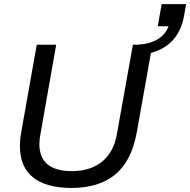

<svg xmlns="http://www.w3.org/2000/svg" viewBox="-20 -904 927 936"><path d="M328.1 12.2Q206.5 12.2 141.8 -38.6Q77.1 -89.4 77.1 -192.9Q77.1 -225.1 85 -268.1L159.2 -686H253.9L178.2 -255.9Q171.9 -225.1 171.9 -202.1Q171.9 -69.8 330.1 -69.8Q419.9 -69.8 477.1 -115.5Q534.2 -161.1 549.8 -250L627.9 -686H650.9Q770.5 -693.8 801.8 -775.9H749L768.1 -883.8H887.2L877.9 -830.1Q852.5 -683.1 715.8 -646L647 -259.8Q621.6 -119.1 542 -53.5Q462.4 12.2 328.1 12.2Z"/></svg>

Font: Archivo
Style: Italic
Weight: 400
Italic angle: -10°
Designer: Hector Gatti
Foundry: Omnibus-Type
Version: Version 2.001